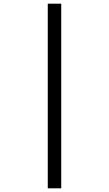

<svg xmlns="http://www.w3.org/2000/svg" viewBox="-20 -780 591 1041"><path d="M239 -760H312V241H239Z"/></svg>

Font: Noto Sans Javanese
Style: Regular
Weight: 400
Designer: Monotype Design Team
Foundry: Monotype Imaging Inc.
Version: Version 2.004